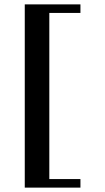

<svg xmlns="http://www.w3.org/2000/svg" viewBox="-20 -717 480 876"><path d="M93 139V-697H347V-658H205V100H347V139Z"/></svg>

Font: Wittgenstein
Style: Bold
Weight: 700
Designer: Jörg Drees
Foundry: Jörg Drees
Version: Version 1.303; ttfautohint (v1.8.4.7-5d5b)